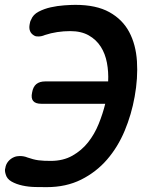

<svg xmlns="http://www.w3.org/2000/svg" viewBox="-29 -760 649 790"><path d="M525 -362Q512 -289 484 -222Q456 -155 411.5 -103.5Q367 -52 305 -21Q243 10 163 10Q143 10 116 9.5Q89 9 63.5 3.5Q38 -2 18.5 -13Q-1 -24 -6 -44Q-8 -51 -8.5 -57Q-9 -63 -7 -69Q-5 -84 5 -96Q15 -108 30 -114Q35 -116 41 -117Q47 -118 52 -118Q61 -118 69 -116.5Q77 -115 84 -112Q96 -108 107 -105Q118 -102 129.5 -100.5Q141 -99 153.5 -98.5Q166 -98 180 -98Q231 -98 269 -119.5Q307 -141 333.5 -174.5Q360 -208 377 -250Q394 -292 404 -333H141Q117 -333 107.5 -344.5Q98 -356 103 -379Q107 -403 120.5 -414Q134 -425 157 -425H416Q418 -464 411 -501.5Q404 -539 385.5 -568Q367 -597 336 -614.5Q305 -632 260 -632Q233 -632 206.5 -628Q180 -624 156 -616Q149 -613 142.5 -611.5Q136 -610 129 -610Q124 -610 120 -610.5Q116 -611 111 -614Q99 -621 94.5 -632.5Q90 -644 93 -660Q94 -665 95 -669.5Q96 -674 99 -679Q107 -700 130 -712Q153 -724 180 -730Q207 -736 235 -738Q263 -740 281 -740Q367 -740 421 -710Q475 -680 502.5 -628.5Q530 -577 534.5 -508Q539 -439 525 -362Z"/></svg>

Font: Maple Mono NL SemiBold
Style: Italic
Weight: 600
Italic angle: -10°
Monospace: yes
Designer: subframe7536
Version: Version 7.000